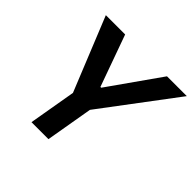

<svg xmlns="http://www.w3.org/2000/svg" viewBox="-173 -874 1048 1048"><g transform="rotate(45 351.0 -350.0)"><path d="M203 0H334L381 -273L702 -700H549L339 -402H333L226 -700H77L250 -273Z"/></g></svg>

Font: Fixel Display 20240404 SemiBold
Style: Italic
Weight: 600
Italic angle: -10°
Designer: AlfaBravo + MacPaw
Foundry: Kyrylo Tkachov, Marchela Mozhyna, Serhii Makarenko, Maria Weinstein, Zakhar Kryvoshyya
Version: Version 1.211;Glyphs 3.2 (3225)